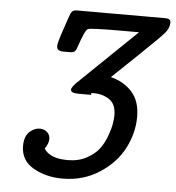

<svg xmlns="http://www.w3.org/2000/svg" viewBox="-50 -519 702 765"><g transform="rotate(5 301.0 -136.0)"><path d="M60.1 84Q60.1 45.9 79.6 27.8Q99.1 9.8 121.1 9.8Q138.2 9.8 150.1 20.3Q162.1 30.8 162.1 47.9Q162.1 65.9 147 86.9Q169.9 125 242.2 125Q285.2 125 317.6 107.4Q350.1 89.8 367.4 66.4Q384.8 43 395.3 13.4Q405.8 -16.1 408.9 -35.6Q412.1 -55.2 412.1 -68.8Q412.1 -113.8 385 -131.8Q357.9 -149.9 321.8 -149.9Q319.8 -149.9 316.9 -149.4Q314 -148.9 312 -148.9L313 -142.1H263.2Q231 -142.1 231 -155.8Q231 -167 257.8 -191.9L481 -407.2H411.1Q287.1 -407.2 276.9 -401.9Q265.6 -397 244.1 -333Q241.2 -323.2 239.5 -319.6Q237.8 -315.9 234.4 -311.5Q231 -307.1 226.1 -305.7Q221.2 -304.2 211.9 -304.2H187Q161.1 -304.2 161.1 -323.2Q161.1 -329.1 162.6 -336.7Q164.1 -344.2 168 -356.7Q171.9 -369.1 175.5 -380.1Q179.2 -391.1 186 -411.1Q192.9 -431.2 198.2 -446.8Q203.1 -461.9 209 -467Q214.8 -472.2 228 -472.2H582Q602.1 -472.2 602.1 -456.1Q602.1 -435.1 585.9 -415.5Q569.8 -396 484.9 -314.9Q425.8 -257.8 384.8 -219.2Q436.5 -207 469.7 -170.4Q502.9 -133.8 502.9 -70.8Q502.9 -6.8 471.9 54.2Q440.9 115.2 376 157.7Q311 200.2 228 200.2Q161.1 200.2 110.6 171.1Q60.1 142.1 60.1 84Z"/></g></svg>

Font: CMU Concrete
Style: BoldItalic
Weight: 700
Italic angle: -14.04°
Version: Version 0.7.0